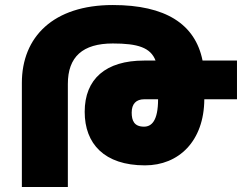

<svg xmlns="http://www.w3.org/2000/svg" viewBox="-20 -744 992 764"><path d="M67 0H250V-410C250 -518 309 -571 429 -571C528 -571 579 -555 599 -503H553C401 -503 317 -430 317 -299C317 -172 395 -86 557 -86C691 -86 792 -182 793 -349H923V-503H786C757 -648 639 -724 429 -724C192 -724 67 -597 67 -414ZM609 -349C609 -263 583 -240 553 -240C514 -240 504 -264 504 -296C504 -331 522 -349 554 -349Z"/></svg>

Font: Noto Sans Armenian SemiCondensed Black
Style: Regular
Weight: 900
Width: 4
Designer: Monotype Design Team
Foundry: Monotype Imaging Inc.
Version: Version 2.008